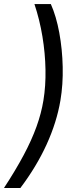

<svg xmlns="http://www.w3.org/2000/svg" viewBox="-64 -792 398 948"><path d="M-44.4 136.2Q13.2 48.3 52.7 -25.9Q92.3 -100.1 116.2 -166.5Q140.1 -232.9 150.4 -296.4Q162.1 -367.2 160.6 -448Q159.2 -528.8 145.5 -611.8Q131.8 -694.8 106 -772H187Q213.9 -711.4 228.8 -630.1Q243.7 -548.8 245.6 -461.9Q247.6 -375 234.4 -296.4Q216.3 -189 166.3 -79.1Q116.2 30.8 36.6 136.2Z"/></svg>

Font: Inter Tight
Style: Italic
Weight: 400
Italic angle: -9.39999°
Designer: Rasmus Andersson
Foundry: rsms
Version: Version 3.002